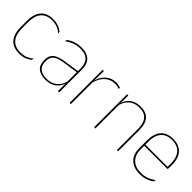

<svg xmlns="http://www.w3.org/2000/svg" viewBox="121 -1242 1997 1997"><g transform="rotate(45 1119.0 -244.0)"><path d="M240.5 9.5Q150.5 9.5 104.8 -43.5Q59 -96.5 59 -196V-290.5Q59 -389.5 104.8 -442.2Q150.5 -495 240.5 -495Q275.5 -495 302 -487.5Q328.5 -480 347.8 -469.2Q367 -458.5 379 -447.5L381.5 -426Q358.5 -447.5 324.2 -462.8Q290 -478 240 -478Q160 -478 118.8 -429.8Q77.5 -381.5 77.5 -290.5V-196.5Q77.5 -105.5 118.8 -56.8Q160 -8 241.5 -8Q293.5 -8 328 -23.8Q362.5 -39.5 385.5 -60.5L382.5 -38.5Q363 -21.5 328.8 -6Q294.5 9.5 240.5 9.5Z M803 0 805 -128 803.5 -131.5V-292V-334.5Q803.5 -404.5 768.2 -441.2Q733 -478 659.5 -478Q605 -478 562 -460.2Q519 -442.5 489.5 -420L492 -441Q507.5 -453 531.2 -465.5Q555 -478 587.2 -486.5Q619.5 -495 659.5 -495Q701 -495 731.5 -484.2Q762 -473.5 782.2 -453Q802.5 -432.5 812.2 -402.8Q822 -373 822 -335V0ZM626 9.5Q553.5 9.5 514.2 -24.2Q475 -58 475 -123V-134.5Q475 -192.5 511 -224.2Q547 -256 631.5 -268.5L812.5 -295.5L813 -278.5L635 -252.5Q560 -241.5 526.8 -214.5Q493.5 -187.5 493.5 -135.5V-124Q493.5 -66.5 528.2 -36.8Q563 -7 628.5 -7Q680.5 -7 717.8 -27.2Q755 -47.5 777.5 -82.2Q800 -117 806.5 -160.5L816 -142H810Q806 -102.5 784 -67.8Q762 -33 722.5 -11.8Q683 9.5 626 9.5Z M991.5 -308.5 982 -320.5 987.5 -325Q1004 -402 1052 -447.2Q1100 -492.5 1170 -492.5Q1191 -492.5 1207.2 -489Q1223.5 -485.5 1234.5 -480.5L1236 -462.5Q1223 -468 1206 -471.5Q1189 -475 1168.5 -475Q1107 -475 1059.8 -433.2Q1012.5 -391.5 991.5 -308.5ZM976 0V-485.5H994.5L992 -335L994.5 -332.5V0Z M1670.5 0V-310Q1670.5 -363 1656.2 -400.5Q1642 -438 1610 -458.2Q1578 -478.5 1524.5 -478.5Q1475 -478.5 1438.2 -458.8Q1401.5 -439 1379.5 -404.2Q1357.5 -369.5 1350.5 -325L1341.5 -344H1347Q1351.5 -385 1373.2 -419.2Q1395 -453.5 1433.5 -474.2Q1472 -495 1525.5 -495Q1586 -495 1621.8 -472.8Q1657.5 -450.5 1673.2 -409.2Q1689 -368 1689 -311V0ZM1335.5 0V-485.5H1354L1352 -358.5H1354V0Z M2014 9.5Q1922.5 9.5 1872 -40.2Q1821.5 -90 1821.5 -180.5V-292.5Q1821.5 -392.5 1868.2 -444.8Q1915 -497 2004 -497Q2062.5 -497 2103.2 -473.5Q2144 -450 2165 -405.2Q2186 -360.5 2186 -296.5V-279.5Q2186 -268.5 2185.8 -257.5Q2185.5 -246.5 2184.5 -233H2167.5Q2167.5 -250.5 2167.5 -266.5Q2167.5 -282.5 2167.5 -296Q2167.5 -355.5 2148.8 -396.5Q2130 -437.5 2093.5 -459Q2057 -480.5 2004 -480.5Q1924 -480.5 1882 -432.5Q1840 -384.5 1840 -292.5V-243.5V-239.5V-181Q1840 -140 1851.8 -108Q1863.5 -76 1886 -53.8Q1908.5 -31.5 1941 -19.8Q1973.5 -8 2014.5 -8Q2062 -8 2102 -22.8Q2142 -37.5 2177 -65L2174.5 -43Q2145 -19 2104 -4.8Q2063 9.5 2014 9.5ZM1830 -233V-249.5H2178V-233Z"/></g></svg>

Font: Anek Latin Medium Thin
Style: Regular
Weight: 250
Version: Version 1.003